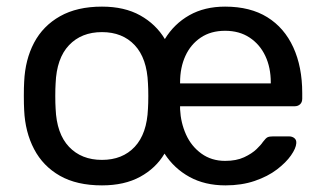

<svg xmlns="http://www.w3.org/2000/svg" viewBox="-20 -550 977 580"><path d="M288 10Q212 10 161 -19Q110 -48 83 -99.5Q56 -151 53 -217Q52 -234 52 -260.5Q52 -287 53 -303Q56 -370 83 -421Q110 -472 161.5 -501Q213 -530 288 -530Q356 -530 403.5 -503.5Q451 -477 478 -432Q506 -478 552 -504Q598 -530 660 -530Q736 -530 787.5 -498Q839 -466 866 -407Q893 -348 893 -269V-252Q893 -241 886.5 -235Q880 -229 870 -229H524V-220Q526 -179 542 -143.5Q558 -108 588.5 -86Q619 -64 660 -64Q694 -64 717.5 -75Q741 -86 755 -99.5Q769 -113 774 -121Q783 -133 788.5 -135.5Q794 -138 805 -138H853Q863 -138 869.5 -132.5Q876 -127 875 -117Q874 -102 859 -80.5Q844 -59 816.5 -38Q789 -17 749.5 -3.5Q710 10 661 10Q599 10 552.5 -15.5Q506 -41 477 -86Q451 -42 403.5 -16Q356 10 288 10ZM288 -67Q350 -67 387 -106.5Q424 -146 427 -222Q428 -237 428 -260Q428 -283 427 -298Q424 -374 387 -413.5Q350 -453 288 -453Q226 -453 188.5 -413.5Q151 -374 148 -298Q147 -283 147 -260Q147 -237 148 -222Q151 -146 188.5 -106.5Q226 -67 288 -67ZM524 -298H798V-301Q798 -346 781.5 -381Q765 -416 734 -436.5Q703 -457 660 -457Q617 -457 586.5 -436.5Q556 -416 540 -381Q524 -346 524 -301Z"/></svg>

Font: DVN-Rubik
Style: Regular
Weight: 400
Designer: Hubert and Fischer
Foundry: Hubert & Fischer
Version: Version 2.102